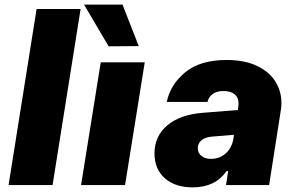

<svg xmlns="http://www.w3.org/2000/svg" viewBox="-20 -799 1272 829"><path d="M207 0H17L138 -760H328Z M579 -600 449 -599 343 -779H509ZM520 0H330L415 -530H605Z M1195 -356Q1195 -336 1193 -326L1142 0H956L965 -60H958Q909 10 812 10Q736 10 691.5 -29.5Q647 -69 647 -137Q647 -210 701.5 -257Q756 -304 856 -312L1007 -324L1009 -339Q1010 -344 1010 -352Q1010 -378 993 -392Q976 -406 945 -406Q915 -406 897.5 -392.5Q880 -379 876 -359H700Q716 -435 780.5 -487.5Q845 -540 958 -540Q1036 -540 1089.5 -514.5Q1143 -489 1169 -447Q1195 -405 1195 -356ZM988 -201 990 -217 893 -209Q864 -206 849 -192.5Q834 -179 834 -159Q834 -138 850 -125.5Q866 -113 891 -113Q928 -113 954.5 -136.5Q981 -160 988 -201Z"/></svg>

Font: Be Vietnam Black
Style: Italic
Weight: 900
Italic angle: -9°
Designer: Lam Bao; Tony Le; Vietanh Nguyen
Foundry: Yellow Type Foundry
Version: Version 5.000